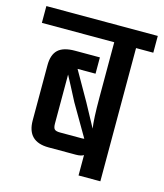

<svg xmlns="http://www.w3.org/2000/svg" viewBox="-118 -700 660 774"><g transform="rotate(15 212.5 -313.0)"><path d="M445 -626V-556H373V0H282V-85Q271 -78 250 -78H136Q46 -78 46 -167V-397Q46 -441 68 -461.5Q90 -482 138 -482H242V-414H167L236 -293L288 -197Q282 -236 282 -325V-556H-20V-626ZM165 -148H254Q263 -148 266 -149L189 -281Q177 -304 157.5 -341.5Q138 -379 136 -382V-178Q136 -160 142 -154Q148 -148 165 -148Z"/></g></svg>

Font: Teko Regular
Style: Regular
Weight: 400
Designer: Manushi Parikh, Jonny Pinhorn
Foundry: Indian Type Foundry
Version: Version 1.105;PS 1.0;hotconv 1.0.78;makeotf.lib2.5.61930; tt